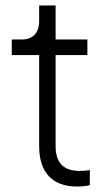

<svg xmlns="http://www.w3.org/2000/svg" viewBox="-20 -675 394 701"><path d="M123 -141V-474H23V-531H61Q90 -531 106.5 -548.5Q123 -566 123 -598V-655H183V-531H299V-474H183V-141Q183 -51 270 -51Q293 -51 308 -54V1Q289 6 261 6Q194 6 158.5 -31.5Q123 -69 123 -141Z"/></svg>

Font: BLUETTI 2.0 Extralight
Style: Roman
Weight: 200
Designer: Stijn de Vries
Foundry: tokotype
Version: Version 2.005;October 31, 2023;FontCreator 14.0.0.2814 64-bi